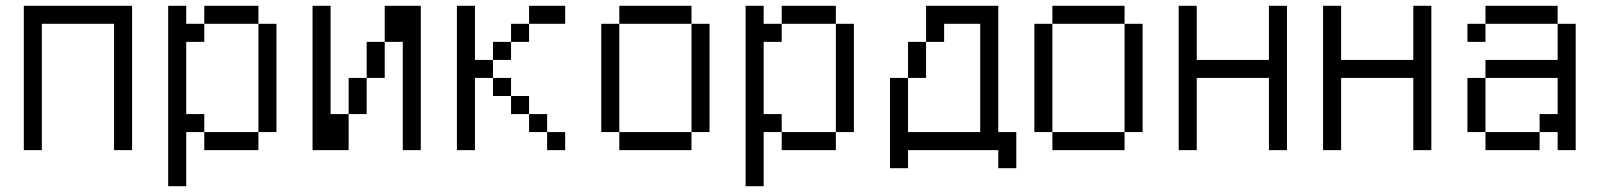

<svg xmlns="http://www.w3.org/2000/svg" viewBox="-20 -520 5540 665"><path d="M62.5 -500Q62.5 -500 62.5 0H125V-437.5H375V0H437.5Q437.5 0 437.5 -500Z M562.5 -500Q562.5 -500 562.5 125H625V-62.5H687.5V0H875V-62.5H687.5V-125H625Q625 -125 625 -375H687.5V-437.5H625V-500ZM875 -62.5H937.5Q937.5 -62.5 937.5 -437.5H875Q875 -437.5 875 -62.5ZM687.5 -437.5H875V-500H687.5Z M1062.5 -500Q1062.5 -500 1062.5 0H1187.5Q1187.5 0 1187.5 -125H1125Q1125 -125 1125 -500ZM1375 -375Q1375 -375 1375 0H1437.5Q1437.5 0 1437.5 -500H1312.5Q1312.5 -500 1312.5 -375H1250Q1250 -375 1250 -250H1187.5Q1187.5 -250 1187.5 -125H1250Q1250 -125 1250 -250H1312.5Q1312.5 -250 1312.5 -375Z M1937.5 0V-62.5H1875V0ZM1937.5 -437.5V-500H1812.5V-437.5H1750V-375H1687.5V-312.5H1625V-500H1562.5Q1562.5 -500 1562.5 0H1625Q1625 0 1625 -250H1687.5V-187.5H1750V-125H1812.5V-62.5H1875V-125H1812.5V-187.5H1750V-250H1687.5V-312.5H1750V-375H1812.5V-437.5Z M2125 -62.5V0H2375V-62.5ZM2125 -62.5Q2125 -62.5 2125 -437.5H2062.5Q2062.5 -437.5 2062.5 -62.5ZM2375 -62.5H2437.5Q2437.5 -62.5 2437.5 -437.5H2375Q2375 -437.5 2375 -62.5ZM2125 -437.5H2375V-500H2125Z M2562.5 -500Q2562.5 -500 2562.5 125H2625V-62.5H2687.5V0H2875V-62.5H2687.5V-125H2625Q2625 -125 2625 -375H2687.5V-437.5H2625V-500ZM2875 -62.5H2937.5Q2937.5 -62.5 2937.5 -437.5H2875Q2875 -437.5 2875 -62.5ZM2687.5 -437.5H2875V-500H2687.5Z M3437.5 0V62.5H3500Q3500 62.5 3500 -62.5H3437.5V-500H3187.5Q3187.5 -500 3187.5 -375H3125Q3125 -375 3125 -250H3062.5V62.5H3125V0ZM3125 -62.5V-250H3187.5Q3187.5 -250 3187.5 -375H3250V-437.5H3375Q3375 -437.5 3375 -62.5Z M3625 -62.5V0H3875V-62.5ZM3625 -62.5Q3625 -62.5 3625 -437.5H3562.5Q3562.5 -437.5 3562.5 -62.5ZM3875 -62.5H3937.5Q3937.5 -62.5 3937.5 -437.5H3875Q3875 -437.5 3875 -62.5ZM3625 -437.5H3875V-500H3625Z M4062.5 -500Q4062.5 -500 4062.5 0H4125Q4125 0 4125 -250H4375Q4375 -250 4375 0H4437.5Q4437.5 0 4437.5 -500H4375V-312.5H4125V-500Z M4562.5 -500Q4562.5 -500 4562.5 0H4625Q4625 0 4625 -250H4875Q4875 -250 4875 0H4937.5Q4937.5 0 4937.5 -500H4875V-312.5H4625V-500Z M5125 -62.5V0H5312.5V-62.5ZM5125 -62.5V-250H5062.5V-62.5ZM5375 -62.5V0H5437.5V-437.5H5375Q5375 -437.5 5375 -312.5H5125V-250H5375Q5375 -250 5375 -125H5312.5V-62.5ZM5125 -437.5H5062.5V-375H5125ZM5125 -437.5H5375V-500H5125Z"/></svg>

Font: UnifontExMono
Style: Regular
Weight: 500
Version: Version 15.0.06